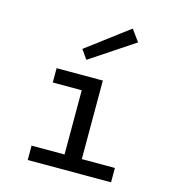

<svg xmlns="http://www.w3.org/2000/svg" viewBox="-110 -836 835 928"><g transform="rotate(15 307.0 -372.5)"><path d="M230 -586.9 439.9 -745.1 481.9 -687 262.2 -541ZM113.8 -71.8H278.8V-393.1H133.8V-464.8H365.2V-71.8H530.8V0H113.8Z"/></g></svg>

Font: IntelOne Mono
Style: Regular
Weight: 400
Designer: Fred Shallcrass
Foundry: Frere-Jones Type LLC
Version: Version 1.200;hotconv 1.1.0;makeotfexe 2.6.0;FJTRelease1.2